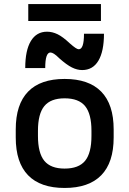

<svg xmlns="http://www.w3.org/2000/svg" viewBox="-20 -921 640 951"><path d="M300 10Q180 10 119 -53Q58 -116 58 -240V-280Q58 -404 119 -467Q180 -530 300 -530Q420 -530 481.5 -467Q543 -404 543 -280V-240Q543 -116 481.5 -53Q420 10 300 10ZM300 -86Q370 -86 401.5 -124.5Q433 -163 433 -248V-273Q433 -357 401.5 -395.5Q370 -434 300 -434Q231 -434 199.5 -395.5Q168 -357 168 -273V-248Q168 -163 199.5 -124.5Q231 -86 300 -86ZM387 -574Q362 -574 336 -587Q310 -600 274 -632Q258 -648 247.5 -654.5Q237 -661 230 -661Q217 -661 210.5 -642Q204 -623 204 -584H105Q105 -672 133 -718Q161 -764 213 -764Q239 -764 265 -751.5Q291 -739 326 -706Q343 -691 353.5 -684Q364 -677 370 -677Q383 -677 389.5 -696Q396 -715 396 -754H495Q495 -667 467.5 -620.5Q440 -574 387 -574ZM120 -817V-901H480V-817Z"/></svg>

Font: M PLUS Code Latin Expanded Medium
Style: Regular
Weight: 500
Width: 7
Designer: Coji Morishita
Foundry: UNDERFOREST DESIGN
Version: Version 1.002; ttfautohint (v1.8.3)